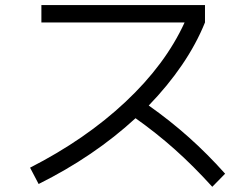

<svg xmlns="http://www.w3.org/2000/svg" viewBox="-20 -716 978 745"><path d="M696.3 -628.9H140.6V-696.3H775.4V-628.9Q741.7 -545.4 686.3 -464.1Q630.9 -382.8 557.1 -306.6Q640.6 -247.6 712.6 -183.3Q784.7 -119.1 853.5 -42L803.7 8.8Q730.5 -71.8 659.2 -135.5Q587.9 -199.2 505.9 -257.3Q345.2 -109.4 129.9 -2L96.7 -65.4Q312 -175.3 467 -320.8Q622.1 -466.3 696.3 -628.9Z"/></svg>

Font: Pretendard JP
Style: Regular
Weight: 400
Designer: Base glyphs from Inter by Rasmus Andersson; Hangeul glyphs from Noto Sans CJK(Source Han Sans) by Jang Soo-young and Kan
Foundry: Kil Hyung-jin
Version: Version 1.309